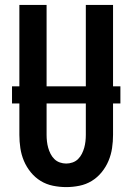

<svg xmlns="http://www.w3.org/2000/svg" viewBox="-20 -755 540 783"><path d="M250 8Q223 8 196 2.5Q169 -3 146 -17Q123 -31 105.5 -52.5Q88 -74 77.5 -99Q67 -124 63 -151Q59 -178 59 -205V-735H170V-205Q170 -192 171.5 -178.5Q173 -165 176.5 -152.5Q180 -140 186 -128Q192 -116 201.5 -106.5Q211 -97 224 -92.5Q237 -88 250 -88Q263 -88 276 -92.5Q289 -97 298.5 -106.5Q308 -116 314 -128Q320 -140 323.5 -152.5Q327 -165 328.5 -178.5Q330 -192 330 -205V-735H441V-205Q441 -178 437 -151Q433 -124 422.5 -99Q412 -74 394.5 -52.5Q377 -31 354 -17Q331 -3 304 2.5Q277 8 250 8ZM471 -333H29V-403H471Z"/></svg>

Font: Iosevka Custom
Style: Bold
Weight: 700
Monospace: yes
Designer: Belleve Invis
Foundry: Belleve Invis
Version: Version 30.3.3; ttfautohint (v1.8.3)